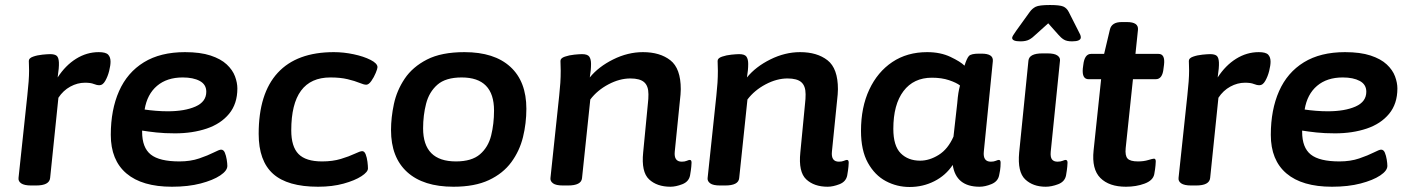

<svg xmlns="http://www.w3.org/2000/svg" viewBox="-20 -738 5640 766"><path d="M104 2Q77 2 64.5 -6.5Q52 -15 54 -29L89 -357Q96 -419 96 -456Q96 -470 95.5 -478Q95 -486 95 -495Q95 -506 112 -512Q129 -518 149.5 -520Q170 -522 180 -522Q198 -522 206 -515.5Q214 -509 215 -489Q216 -469 210 -429Q241 -477 283.5 -503.5Q326 -530 374 -530Q402 -530 411.5 -520Q421 -510 421 -492Q421 -477 415.5 -455Q410 -433 400 -415.5Q390 -398 377 -398Q366 -398 354 -403Q342 -408 319 -408Q289 -408 260.5 -392.5Q232 -377 213 -348L180 -28Q177 2 124 2Z M666 7Q547 7 484.5 -46Q422 -99 422 -200Q422 -300 455 -374.5Q488 -449 554 -489.5Q620 -530 718 -530Q779 -530 820 -516.5Q861 -503 884.5 -481Q908 -459 917.5 -433.5Q927 -408 927 -385Q927 -324 894 -284Q861 -244 804.5 -225Q748 -206 678 -206Q636 -206 604 -209.5Q572 -213 547 -217V-212Q547 -149 581.5 -121.5Q616 -94 696 -94Q740 -94 775 -106Q810 -118 832.5 -129.5Q855 -141 862 -141Q872 -141 877 -129Q882 -117 884.5 -101.5Q887 -86 887 -76Q887 -57 858.5 -38Q830 -19 780.5 -6Q731 7 666 7ZM649 -294Q717 -294 760 -313Q803 -332 803 -372Q803 -401 777 -415Q751 -429 709 -429Q646 -429 606.5 -395.5Q567 -362 557 -301Q577 -298 601.5 -296Q626 -294 649 -294Z M1249 7Q1127 7 1069.5 -44.5Q1012 -96 1012 -204Q1012 -365 1088 -447.5Q1164 -530 1312 -530Q1351 -530 1391 -521.5Q1431 -513 1458.5 -499Q1486 -485 1486 -470Q1486 -464 1479 -447Q1472 -430 1461.5 -415Q1451 -400 1441 -400Q1432 -400 1414 -407.5Q1396 -415 1367 -422Q1338 -429 1298 -429Q1142 -429 1142 -218Q1142 -153 1171 -123.5Q1200 -94 1265 -94Q1307 -94 1340 -104Q1373 -114 1395 -124.5Q1417 -135 1425 -135Q1434 -135 1439 -122Q1444 -109 1446 -92.5Q1448 -76 1448 -66Q1448 -52 1422 -35Q1396 -18 1351 -5.5Q1306 7 1249 7Z M1789 7Q1669 7 1604.5 -51.5Q1540 -110 1540 -219Q1540 -269 1551.5 -323Q1563 -377 1594.5 -424Q1626 -471 1683.5 -500.5Q1741 -530 1833 -530Q1952 -530 2016 -471.5Q2080 -413 2080 -304Q2080 -246 2066.5 -191Q2053 -136 2020 -91Q1987 -46 1930.5 -19.5Q1874 7 1789 7ZM1799 -94Q1862 -94 1895 -122.5Q1928 -151 1939.5 -197.5Q1951 -244 1951 -297Q1951 -429 1822 -429Q1758 -429 1725 -400Q1692 -371 1680 -324.5Q1668 -278 1668 -226Q1668 -94 1799 -94Z M2655 7Q2601 7 2569.5 -22.5Q2538 -52 2546 -130L2565 -327Q2566 -336 2566.5 -343.5Q2567 -351 2567 -362Q2567 -395 2550 -410Q2533 -425 2495 -425Q2452 -425 2407.5 -401.5Q2363 -378 2335 -341L2302 -27Q2299 2 2246 2H2226Q2198 2 2186.5 -6.5Q2175 -15 2176 -27L2211 -357Q2214 -384 2215.5 -407.5Q2217 -431 2217 -456Q2217 -467 2216.5 -476Q2216 -485 2216 -495Q2216 -506 2233.5 -512Q2251 -518 2271.5 -520Q2292 -522 2302 -522Q2324 -522 2331 -512Q2338 -502 2338 -483Q2338 -458 2333 -429Q2368 -472 2426.5 -501Q2485 -530 2545 -530Q2613 -530 2654.5 -497.5Q2696 -465 2696 -382Q2696 -371 2695 -361Q2694 -351 2693 -341L2672 -133Q2668 -93 2700 -93Q2712 -93 2720 -96.5Q2728 -100 2732 -100Q2739 -100 2739 -89Q2739 -86 2738 -73.5Q2737 -61 2733 -38Q2728 -13 2702 -3Q2676 7 2655 7Z M3282 7Q3228 7 3196.5 -22.5Q3165 -52 3173 -130L3192 -327Q3193 -336 3193.5 -343.5Q3194 -351 3194 -362Q3194 -395 3177 -410Q3160 -425 3122 -425Q3079 -425 3034.5 -401.5Q2990 -378 2962 -341L2929 -27Q2926 2 2873 2H2853Q2825 2 2813.5 -6.5Q2802 -15 2803 -27L2838 -357Q2841 -384 2842.5 -407.5Q2844 -431 2844 -456Q2844 -467 2843.5 -476Q2843 -485 2843 -495Q2843 -506 2860.5 -512Q2878 -518 2898.5 -520Q2919 -522 2929 -522Q2951 -522 2958 -512Q2965 -502 2965 -483Q2965 -458 2960 -429Q2995 -472 3053.5 -501Q3112 -530 3172 -530Q3240 -530 3281.5 -497.5Q3323 -465 3323 -382Q3323 -371 3322 -361Q3321 -351 3320 -341L3299 -133Q3295 -93 3327 -93Q3339 -93 3347 -96.5Q3355 -100 3359 -100Q3366 -100 3366 -89Q3366 -86 3365 -73.5Q3364 -61 3360 -38Q3355 -13 3329 -3Q3303 7 3282 7Z M3609 8Q3558 8 3514 -15.5Q3470 -39 3442.5 -88.5Q3415 -138 3415 -216Q3415 -310 3448 -380.5Q3481 -451 3540 -490.5Q3599 -530 3679 -530Q3732 -530 3772 -511Q3812 -492 3828 -476Q3837 -505 3845.5 -514.5Q3854 -524 3886 -524H3896Q3944 -524 3941 -494L3905 -133Q3901 -93 3933 -93Q3945 -93 3953 -96.5Q3961 -100 3965 -100Q3972 -100 3972 -89Q3972 -86 3971.5 -73.5Q3971 -61 3966 -38Q3961 -14 3935.5 -3.5Q3910 7 3888 7Q3794 7 3781 -80Q3753 -38 3707.5 -15Q3662 8 3609 8ZM3651 -97Q3688 -97 3725 -120Q3762 -143 3784 -193L3799 -326Q3801 -351 3803.5 -366.5Q3806 -382 3810 -397Q3796 -408 3766.5 -418Q3737 -428 3698 -428Q3625 -428 3584.5 -374.5Q3544 -321 3544 -224Q3544 -156 3573.5 -126.5Q3603 -97 3651 -97Z M4152 7Q4101 7 4070 -22.5Q4039 -52 4046 -129L4083 -496Q4086 -525 4139 -525H4159Q4186 -525 4198 -517Q4210 -509 4209 -497L4172 -133Q4170 -111 4177 -102Q4184 -93 4199 -93Q4211 -93 4219.5 -96.5Q4228 -100 4231 -100Q4239 -100 4239 -89Q4239 -86 4238 -73.5Q4237 -61 4233 -38Q4228 -13 4201.5 -3Q4175 7 4152 7ZM4051 -573Q4018 -573 4018 -587Q4018 -593 4034 -615L4088 -690Q4098 -704 4112 -711Q4126 -718 4169 -718Q4208 -718 4222 -712Q4236 -706 4244 -690L4282 -615Q4287 -606 4289.5 -600Q4292 -594 4292 -589Q4292 -573 4257 -573Q4236 -573 4224.5 -580Q4213 -587 4202 -600L4162 -645L4112 -600Q4099 -587 4086 -580Q4073 -573 4051 -573Z M4472 7Q4405 7 4370 -28Q4335 -63 4343 -138L4373 -422H4323Q4296 -422 4300 -465L4302 -480Q4307 -523 4333 -523H4385L4408 -620Q4415 -650 4455 -650H4476Q4523 -650 4520 -619L4510 -523H4602Q4629 -523 4624 -480L4622 -465Q4618 -422 4591 -422H4500L4471 -147Q4468 -117 4478.5 -105.5Q4489 -94 4520 -94Q4543 -94 4561 -99.5Q4579 -105 4584 -105Q4591 -105 4591 -94Q4591 -91 4590 -78Q4589 -65 4585 -43Q4580 -18 4546.5 -5.5Q4513 7 4472 7Z M4732 2Q4705 2 4692.5 -6.5Q4680 -15 4682 -29L4717 -357Q4724 -419 4724 -456Q4724 -470 4723.5 -478Q4723 -486 4723 -495Q4723 -506 4740 -512Q4757 -518 4777.5 -520Q4798 -522 4808 -522Q4826 -522 4834 -515.5Q4842 -509 4843 -489Q4844 -469 4838 -429Q4869 -477 4911.5 -503.5Q4954 -530 5002 -530Q5030 -530 5039.5 -520Q5049 -510 5049 -492Q5049 -477 5043.5 -455Q5038 -433 5028 -415.5Q5018 -398 5005 -398Q4994 -398 4982 -403Q4970 -408 4947 -408Q4917 -408 4888.5 -392.5Q4860 -377 4841 -348L4808 -28Q4805 2 4752 2Z M5294 7Q5175 7 5112.5 -46Q5050 -99 5050 -200Q5050 -300 5083 -374.5Q5116 -449 5182 -489.5Q5248 -530 5346 -530Q5407 -530 5448 -516.5Q5489 -503 5512.5 -481Q5536 -459 5545.5 -433.5Q5555 -408 5555 -385Q5555 -324 5522 -284Q5489 -244 5432.5 -225Q5376 -206 5306 -206Q5264 -206 5232 -209.5Q5200 -213 5175 -217V-212Q5175 -149 5209.5 -121.5Q5244 -94 5324 -94Q5368 -94 5403 -106Q5438 -118 5460.5 -129.5Q5483 -141 5490 -141Q5500 -141 5505 -129Q5510 -117 5512.5 -101.5Q5515 -86 5515 -76Q5515 -57 5486.5 -38Q5458 -19 5408.5 -6Q5359 7 5294 7ZM5277 -294Q5345 -294 5388 -313Q5431 -332 5431 -372Q5431 -401 5405 -415Q5379 -429 5337 -429Q5274 -429 5234.5 -395.5Q5195 -362 5185 -301Q5205 -298 5229.5 -296Q5254 -294 5277 -294Z"/></svg>

Font: Asap Semi Expanded Semi Expanded SemiBold
Style: Italic
Weight: 600
Width: 6
Italic angle: -6°
Designer: Pablo Cosgaya
Foundry: Omnibus-Type
Version: Version 3.001; ttfautohint (v1.8.4.7-5d5b)